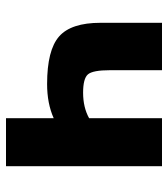

<svg xmlns="http://www.w3.org/2000/svg" viewBox="20 -580 560 640"><g transform="rotate(90 300.0 -260.0)"><path d="M374 -159Q325 -137 260 -137Q147 -137 101.5 -177Q56 -217 56 -315V-520H214V-347Q214 -289 228 -273Q242 -257 289 -257Q338 -257 374 -277V-520H534V0H374Z"/></g></svg>

Font: Mplus 1p ExtraBold
Style: Regular
Weight: 800
Version: Version 1.061